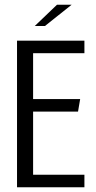

<svg xmlns="http://www.w3.org/2000/svg" viewBox="-20 -792 404 812"><path d="M52 -620H337V-567H120V-373H319L310 -320H120V-53H337V0H52ZM127 -682 221 -772H283L170 -682Z"/></svg>

Font: Smooch Sans Medium
Style: Regular
Weight: 500
Designer: Robert E. Leuschke
Foundry: Robert E. Leuschke
Version: Version 1.010; ttfautohint (v1.8.3)